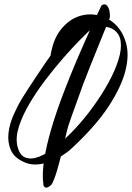

<svg xmlns="http://www.w3.org/2000/svg" viewBox="-20 -765 613 892"><path d="M94.7 -10.7Q45.9 -31.2 30.3 -67.9Q14.6 -104.5 19.5 -147Q24.4 -189.5 43.5 -232.4Q62.5 -275.4 83 -308.6Q89.8 -320.3 108.4 -348.6Q127 -377 147.9 -408.7Q168.9 -440.4 188 -468.3Q207 -496.1 214.8 -506.8Q226.6 -582 261.7 -626.5Q296.9 -670.9 341.3 -687.5Q385.7 -704.1 432.6 -694.8Q479.5 -685.5 514.6 -652.8Q549.8 -620.1 565.4 -565.4Q581.1 -510.7 563 -437.5Q544.9 -364.3 486.3 -273.4Q427.7 -182.6 314.5 -77.1Q294.9 -58.6 268.1 -41.5Q241.2 -24.4 211.4 -13.7Q181.6 -2.9 151.4 -1Q121.1 1 94.7 -10.7ZM60.5 -87.9Q70.3 -43.9 97.7 -33.2Q125 -22.5 162.1 -37.1Q199.2 -51.8 243.2 -86.9Q287.1 -122.1 331.1 -169.4Q375 -216.8 415 -272.5Q455.1 -328.1 484.9 -382.8Q514.6 -437.5 530.3 -487.3Q545.9 -537.1 540.5 -573.7Q535.2 -610.4 505.4 -628.9Q475.6 -647.5 414.1 -639.6Q391.6 -620.1 354.5 -582.5Q317.4 -544.9 275.4 -497.1Q233.4 -449.2 191.4 -394Q149.4 -338.9 117.2 -284.2Q85 -229.5 68.4 -178.7Q51.8 -127.9 60.5 -87.9ZM181.5 91.5Q174.6 43.4 185.5 -24.4Q196.3 -92.1 219 -168.7Q241.8 -245.4 272.6 -326.4Q303.3 -407.5 335.8 -483.5Q368.2 -559.5 398.4 -626Q428.6 -692.5 451.4 -739.3Q463.9 -748.2 471.9 -743.1Q479.9 -738 484.4 -727.3Q489 -716.5 490.1 -703.2Q491.2 -689.9 490.1 -682.3Q483.3 -665.9 466.8 -625.3Q450.2 -584.8 432 -539.2Q413.8 -493.6 397.3 -453.1Q380.8 -412.5 375.1 -396.1Q369.4 -383.4 358.6 -352.4Q347.7 -321.4 335.2 -287.2Q322.7 -253 311.9 -222.6Q301 -192.2 297.6 -180.8Q291.9 -163 284 -126.9Q276 -90.8 265.7 -49.7Q255.5 -8.5 244.1 30.1Q232.7 68.7 220.2 91.5Q216.8 95.3 211.1 99.8Q205.4 104.2 199.7 106.1Q194 108 188.3 104.8Q182.6 101.7 181.5 91.5Z"/></svg>

Font: Nothing You Could Do
Style: Regular
Weight: 400
Version: Version 1.005